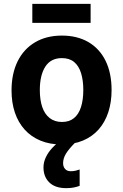

<svg xmlns="http://www.w3.org/2000/svg" viewBox="-20 -741 640 998"><path d="M300 10Q239 10 190.5 -10Q142 -30 108.5 -67Q75 -104 57.5 -155.5Q40 -207 40 -271Q40 -358 71.5 -422Q103 -486 162 -521Q221 -556 302 -556Q381 -556 439 -522.5Q497 -489 528.5 -425.5Q560 -362 560 -273Q560 -210 543 -158Q526 -106 493 -68.5Q460 -31 411.5 -10.5Q363 10 300 10ZM302 -107Q340 -107 364.5 -127Q389 -147 401 -184.5Q413 -222 413 -273Q413 -323 401.5 -360.5Q390 -398 365.5 -418.5Q341 -439 302 -439Q244 -439 215.5 -394.5Q187 -350 187 -273Q187 -222 199.5 -185Q212 -148 238 -127.5Q264 -107 302 -107ZM324 237Q267 237 236.5 207.5Q206 178 206 129Q206 103 218 77Q230 51 252 27.5Q274 4 304 -16L371 0Q338 33 323 57.5Q308 82 308 107Q308 126 318.5 137.5Q329 149 348 149Q362 149 374 146Q386 143 394 140V225Q381 230 364 233.5Q347 237 324 237ZM148 -622V-721H451V-622Z"/></svg>

Font: Noto Sans Mono
Style: Bold
Weight: 700
Designer: Monotype Design Team
Foundry: Monotype Imaging Inc.
Version: Version 2.014